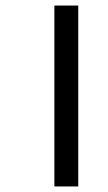

<svg xmlns="http://www.w3.org/2000/svg" viewBox="-20 -623 390 692"><path d="M176 49V-603H262V49Z"/></svg>

Font: Noto Sans Malayalam
Style: Regular
Weight: 400
Designer: Jelle Bosma - Monotype Design Team
Foundry: Monotype Imaging Inc.
Version: Version 2.103